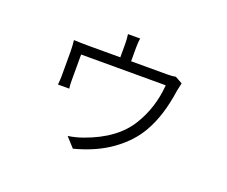

<svg xmlns="http://www.w3.org/2000/svg" viewBox="-110 -774 1197 1012"><g transform="rotate(20 488.5 -267.5)"><path d="M516.6 -600.6Q512.7 -580.1 512.7 -546.9V-471.7H711.9Q745.1 -471.7 762.7 -475.6L802.7 -453.1Q799.8 -443.4 793 -409.2Q772.5 -262.7 716.8 -166Q672.9 -87.9 588.9 -26.9Q504.9 34.2 381.8 66.4L333 12.7Q377 5.9 415 -7.8Q585 -68.4 654.3 -183.6Q717.8 -287.1 727.5 -415H252.9V-267.6Q252.9 -239.3 255.9 -224.6H192.4Q195.3 -256.8 195.3 -269.5V-409.2Q195.3 -440.4 191.4 -473.6Q234.4 -471.7 269.5 -471.7H452.1V-546.9Q452.1 -573.2 448.2 -600.6Z"/></g></svg>

Font: Min Sans Light
Style: Regular
Weight: 300
Designer: Jinseong-Kim, NotoSansCJK, Nunito
Foundry: Jinseong-Kim
Version: Version 1.400;Glyphs 3.1.2 (3151)